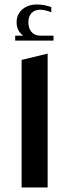

<svg xmlns="http://www.w3.org/2000/svg" viewBox="-20 -826 306 846"><path d="M159.2 -668.9H215.8V-647H46.9V-668.9H82Q53.2 -689.9 53.2 -728Q53.2 -762.7 78.1 -784.4Q103 -806.2 144 -806.2Q173.3 -806.2 206.1 -794.9V-772Q177.2 -783.2 157.2 -783.2Q132.8 -783.2 118.9 -768.3Q105 -753.4 105 -727.1Q105 -701.7 118.7 -685.3Q132.3 -668.9 159.2 -668.9ZM75.2 -562 189.9 -589.8V0H75.2Z"/></svg>

Font: Wesal
Style: Regular
Weight: 500
Designer: Ahmed zaza
Foundry: Ahmed zaza
Version: Version 2.01